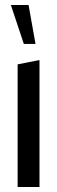

<svg xmlns="http://www.w3.org/2000/svg" viewBox="-20 -753 230 773"><path d="M51 0V-494L138 -511H139V0ZM76 -576 24 -732V-733H95L123 -576Z"/></svg>

Font: Foldit
Style: Regular
Weight: 400
Version: Version 1.003